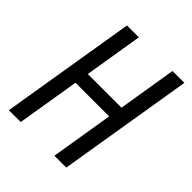

<svg xmlns="http://www.w3.org/2000/svg" viewBox="-204 -859 984 984"><g transform="rotate(45 288.0 -367.5)"><path d="M24 0H110L166 -341H410L354 0H440L561 -735H475L423 -417H179L231 -735H145Z"/></g></svg>

Font: Iosevka Sparkle
Style: Italic
Weight: 400
Italic angle: -9°
Designer: Belleve Invis
Foundry: Belleve Invis
Version: Version 4.5.0; ttfautohint (v1.8.3)